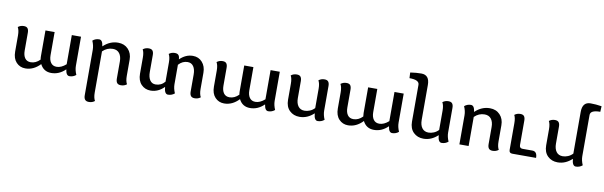

<svg xmlns="http://www.w3.org/2000/svg" viewBox="-54 -1208 6272 1994"><g transform="rotate(10 3082.5 -210.5)"><path d="M667.5 5.9Q632.3 5.9 624 -57.6H622.6Q557.6 5.9 475.1 5.9Q394.5 5.9 357.9 -66.9Q288.6 5.9 202.1 5.9Q144.5 5.9 106.4 -34.7Q68.4 -75.2 68.4 -147.9V-318.8Q68.4 -373 50.8 -403.8Q76.7 -424.8 112.3 -424.8Q140.6 -424.8 152.3 -409.4Q164.1 -394 164.1 -363.3V-174.8Q164.1 -125 184.8 -95.9Q205.6 -66.9 246.1 -66.9Q299.3 -66.9 343.3 -111.8Q340.3 -128.4 340.3 -147.9V-418.9H437V-174.8Q437 -125 458 -95.9Q479 -66.9 519 -66.9Q567.9 -66.9 618.2 -111.3V-418.9H715.3V-111.8Q715.3 -67.9 736.3 -19.5Q707 5.9 667.5 5.9Z M912.6 234.4Q884.3 234.4 871.6 219Q858.9 203.6 858.9 172.9V-307.1Q858.9 -351.1 837.9 -399.4Q867.2 -424.8 906.7 -424.8Q942.4 -424.8 950.2 -359.4H951.7Q1020.5 -424.8 1106.9 -424.8Q1172.9 -424.8 1213.4 -381.8Q1253.9 -338.9 1253.9 -271V-100.1Q1253.9 -45.9 1271.5 -15.1Q1245.6 5.9 1210 5.9Q1181.6 5.9 1169.4 -9.5Q1157.2 -24.9 1157.2 -55.7V-235.8Q1157.2 -289.6 1133.3 -320.8Q1109.4 -352.1 1064 -352.1Q1002.4 -352.1 956.1 -306.6V128.4Q956.1 182.1 974.1 213.4Q948.2 234.4 912.6 234.4Z M1708.5 17.1Q1670.9 17.1 1665.5 -57.1Q1602.5 6.8 1522.5 6.8Q1463.4 6.8 1424.3 -33.9Q1385.3 -74.7 1385.3 -147V-315.9Q1385.3 -372.1 1368.7 -400.9Q1394.5 -421.9 1430.2 -421.9Q1458.5 -421.9 1470.5 -406.5Q1482.4 -391.1 1482.4 -360.4V-182.1Q1482.4 -127.9 1503.2 -96.4Q1523.9 -64.9 1563.5 -64.9Q1621.6 -64.9 1660.6 -111.3V-315.9Q1660.6 -370.1 1643.1 -400.9Q1668.9 -421.9 1704.6 -421.9Q1732.9 -421.9 1744.6 -407Q1756.3 -392.1 1756.8 -363.3Q1819.3 -424.8 1895 -424.8Q1956.1 -424.8 1994.1 -381.8Q2032.2 -338.9 2032.2 -271V-100.1Q2032.2 -45.9 2049.8 -15.1Q2023.9 5.9 1988.3 5.9Q1960 5.9 1947.8 -9.5Q1935.5 -24.9 1935.5 -55.7V-235.8Q1935.5 -289.6 1914.1 -320.8Q1892.6 -352.1 1852.1 -352.1Q1798.3 -352.1 1756.8 -306.6V-100.6Q1756.8 -56.6 1777.8 -8.3Q1748 17.1 1708.5 17.1Z M2763.7 5.9Q2728.5 5.9 2720.2 -57.6H2718.8Q2653.8 5.9 2571.3 5.9Q2490.7 5.9 2454.1 -66.9Q2384.8 5.9 2298.3 5.9Q2240.7 5.9 2202.6 -34.7Q2164.6 -75.2 2164.6 -147.9V-318.8Q2164.6 -373 2147 -403.8Q2172.9 -424.8 2208.5 -424.8Q2236.8 -424.8 2248.5 -409.4Q2260.3 -394 2260.3 -363.3V-174.8Q2260.3 -125 2281 -95.9Q2301.8 -66.9 2342.3 -66.9Q2395.5 -66.9 2439.5 -111.8Q2436.5 -128.4 2436.5 -147.9V-418.9H2533.2V-174.8Q2533.2 -125 2554.2 -95.9Q2575.2 -66.9 2615.2 -66.9Q2664.1 -66.9 2714.4 -111.3V-418.9H2811.5V-111.8Q2811.5 -67.9 2832.5 -19.5Q2803.2 5.9 2763.7 5.9Z M3287.1 17.1Q3249.5 17.1 3244.1 -57.1Q3176.3 6.8 3093.3 6.8Q3029.3 6.8 2987.8 -33.9Q2946.3 -74.7 2946.3 -147V-315.9Q2946.3 -372.1 2929.7 -400.9Q2955.6 -421.9 2991.2 -421.9Q3019.5 -421.9 3031.5 -406.5Q3043.5 -391.1 3043.5 -360.4V-182.1Q3043.5 -127.9 3066.7 -96.4Q3089.8 -64.9 3134.3 -64.9Q3161.1 -64.9 3189.2 -76.4Q3217.3 -87.9 3239.3 -111.3V-315.9Q3239.3 -370.1 3221.7 -400.9Q3247.6 -421.9 3283.2 -421.9Q3311.5 -421.9 3323.5 -406.5Q3335.4 -391.1 3335.4 -360.4V-100.6Q3335.4 -56.6 3356.4 -8.3Q3326.7 17.1 3287.1 17.1Z M4070.3 5.9Q4035.2 5.9 4026.9 -57.6H4025.4Q3960.4 5.9 3877.9 5.9Q3797.4 5.9 3760.7 -66.9Q3691.4 5.9 3605 5.9Q3547.4 5.9 3509.3 -34.7Q3471.2 -75.2 3471.2 -147.9V-318.8Q3471.2 -373 3453.6 -403.8Q3479.5 -424.8 3515.1 -424.8Q3543.5 -424.8 3555.2 -409.4Q3566.9 -394 3566.9 -363.3V-174.8Q3566.9 -125 3587.6 -95.9Q3608.4 -66.9 3648.9 -66.9Q3702.1 -66.9 3746.1 -111.8Q3743.2 -128.4 3743.2 -147.9V-418.9H3839.8V-174.8Q3839.8 -125 3860.8 -95.9Q3881.8 -66.9 3921.9 -66.9Q3970.7 -66.9 4021 -111.3V-418.9H4118.2V-111.8Q4118.2 -67.9 4139.2 -19.5Q4109.9 5.9 4070.3 5.9Z M4594.2 17.1Q4556.6 17.1 4551.3 -57.1Q4483.4 6.8 4400.4 6.8Q4336.4 6.8 4294.9 -33.9Q4253.4 -74.7 4253.4 -147V-535.6Q4253.4 -587.4 4149.4 -587.4L4146.5 -646.5Q4208 -656.2 4263.2 -656.2Q4349.6 -656.2 4349.6 -550.8V-182.1Q4349.6 -127.9 4373.3 -96.4Q4397 -64.9 4441.4 -64.9Q4468.3 -64.9 4496.3 -76.4Q4524.4 -87.9 4546.4 -111.3V-315.9Q4546.4 -370.1 4528.8 -400.9Q4554.7 -421.9 4590.3 -421.9Q4618.7 -421.9 4630.6 -406.5Q4642.6 -391.1 4642.6 -360.4V-100.6Q4642.6 -56.6 4663.6 -8.3Q4633.8 17.1 4594.2 17.1Z M5130.4 5.9Q5102.1 5.9 5089.8 -9.5Q5077.6 -24.9 5077.6 -55.7V-235.8Q5077.6 -289.6 5053.7 -320.8Q5029.8 -352.1 4984.4 -352.1Q4922.9 -352.1 4876.5 -306.6V0H4779.3V-307.1Q4779.3 -351.1 4758.3 -399.4Q4787.6 -424.8 4827.1 -424.8Q4862.8 -424.8 4870.6 -359.4H4872.1Q4940.9 -424.8 5027.3 -424.8Q5093.3 -424.8 5133.8 -381.8Q5174.3 -338.9 5174.3 -271V-100.1Q5174.3 -45.9 5191.9 -15.1Q5166 5.9 5130.4 5.9Z M5587.9 0H5337.4Q5303.2 0 5303.2 -33.7V-315.4Q5303.2 -372.6 5287.1 -400.4Q5313 -421.4 5348.6 -421.4Q5377 -421.4 5388.7 -406Q5400.4 -390.6 5400.4 -359.9V-102.5Q5400.4 -68.4 5434.1 -68.4H5536.1Q5587.9 -68.4 5587.9 0Z M6009.3 17.1Q5971.7 17.1 5966.3 -57.1Q5898.4 6.8 5815.4 6.8Q5751.5 6.8 5710 -33.9Q5668.5 -74.7 5668.5 -147V-315.9Q5668.5 -372.1 5651.9 -400.9Q5677.7 -421.9 5713.4 -421.9Q5741.7 -421.9 5753.7 -406.5Q5765.6 -391.1 5765.6 -360.4V-182.1Q5765.6 -127.9 5788.8 -96.4Q5812 -64.9 5856.4 -64.9Q5883.3 -64.9 5911.4 -76.4Q5939.5 -87.9 5961.4 -111.3V-550.8Q5961.4 -656.2 6047.9 -656.2Q6103 -656.2 6164.6 -646.5L6161.6 -587.4Q6057.6 -587.4 6057.6 -535.6V-100.6Q6057.6 -56.6 6078.6 -8.3Q6048.8 17.1 6009.3 17.1Z"/></g></svg>

Font: Bainsley
Style: Regular
Weight: 400
Designer: Paul James MIller
Foundry: High-Logic / Made with FontCreator
Version: Version 1.411;March 28, 2021;FontCreator 13.0.0.2683 64-bit